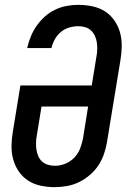

<svg xmlns="http://www.w3.org/2000/svg" viewBox="-20 -763 540 791"><path d="M205 8Q176 8 147.5 2Q119 -4 96 -19Q73 -34 57.5 -56.5Q42 -79 34.5 -106Q27 -133 27.5 -162.5Q28 -192 33 -221L64 -411H358L377 -528Q380 -543 380.5 -558Q381 -573 379 -587.5Q377 -602 371 -615Q365 -628 355 -637.5Q345 -647 331 -651Q317 -655 302 -655Q284 -655 265 -649.5Q246 -644 230.5 -631Q215 -618 205.5 -600.5Q196 -583 192 -565H92Q97 -588 106.5 -611.5Q116 -635 130.5 -656Q145 -677 164.5 -694.5Q184 -712 207 -723Q230 -734 254 -738.5Q278 -743 302 -743Q332 -743 360.5 -737Q389 -731 412 -716.5Q435 -702 451 -679Q467 -656 474.5 -629Q482 -602 481.5 -572.5Q481 -543 476 -514L421 -179Q417 -154 408.5 -129Q400 -104 385.5 -82Q371 -60 350 -42Q329 -24 305 -12.5Q281 -1 255.5 3.5Q230 8 205 8ZM207 -80Q228 -80 249 -88.5Q270 -97 286 -113.5Q302 -130 310 -151Q318 -172 322 -193L343 -324H151L132 -207Q129 -192 128.5 -177Q128 -162 130 -147.5Q132 -133 137.5 -120Q143 -107 153.5 -97.5Q164 -88 178 -84Q192 -80 207 -80Z"/></svg>

Font: Iosevka SS04 Semibold Oblique
Style: Regular
Weight: 600
Italic angle: -9°
Monospace: yes
Designer: Belleve Invis
Foundry: Belleve Invis
Version: Version 19.0.0; ttfautohint (v1.8.4)